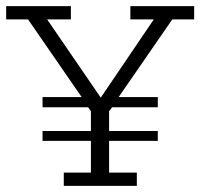

<svg xmlns="http://www.w3.org/2000/svg" viewBox="-20 -603 650 623"><path d="M118 -255V-288H245L71 -540H0V-583H210V-540H133L318 -270H296L479 -540H403V-583H610V-540H539L365 -288H492V-255H344L334 -242V-164L326 -178H492V-146H334V-43H424V0H187V-43H275V-146H118V-178H284L275 -164V-242L266 -255Z"/></svg>

Font: Rokkitt Light
Style: Regular
Weight: 300
Version: Version 3.103